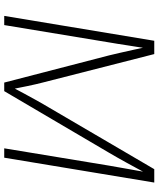

<svg xmlns="http://www.w3.org/2000/svg" viewBox="61 -830 768 931"><g transform="rotate(90 445.5 -364.0)"><path d="M56.6 0 177.2 -727.5H241.7L379.4 -188Q383.8 -171.4 388.2 -152.1Q392.6 -132.8 397 -111.8Q401.4 -90.8 405.3 -70.6Q409.2 -50.3 413.1 -31.2H398.4Q408.7 -50.8 419.7 -71.3Q430.7 -91.8 441.9 -112.5Q453.1 -133.3 463.9 -152.6Q474.6 -171.9 483.9 -188L799.8 -727.5H864.7L744.1 0H698.7L782.7 -508.8Q786.6 -529.8 790.5 -553Q794.4 -576.2 798.8 -600.3Q803.2 -624.5 807.4 -648.4Q811.5 -672.4 815.4 -694.3L822.8 -693.8Q809.6 -668.9 796.1 -644Q782.7 -619.1 769.5 -595.2Q756.3 -571.3 743.9 -549.3Q731.4 -527.3 720.2 -508.3L421.4 0H379.9L248 -508.8Q242.2 -533.7 235.1 -563.7Q228 -593.8 220.9 -627Q213.9 -660.2 206.5 -694.3L214.4 -693.8Q210.9 -671.4 207.3 -647.5Q203.6 -623.5 199.7 -599.4Q195.8 -575.2 192.4 -552.2Q189 -529.3 185.1 -508.3L101.1 0Z"/></g></svg>

Font: Inter 16pt ExtraLight
Style: Italic
Weight: 250
Italic angle: -9.3988°
Version: Version 4.001;git-66647c0bb